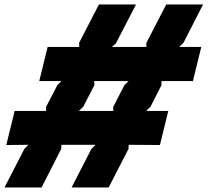

<svg xmlns="http://www.w3.org/2000/svg" viewBox="-21 -830 919 850"><path d="M529.8 -453.1 547.9 -471.2H396L397 -453.1L347.2 -356.9L328.1 -338.9H481L480 -356ZM870.1 -622.1 833 -471.2H693.8V-453.1L645 -356.9L626 -338.9H724.1L687 -188L548.8 -189L547.9 -170.9L460 0H295.9L383.8 -170.9L401.9 -189H251L250 -170.9L163.1 0H-1L86.9 -170.9L105 -189L6.8 -188L43.9 -338.9H183.1V-356.9L232.9 -453.1L251 -471.2H152.8L189.9 -622.1H330.1L329.1 -640.1L417 -810.1H581.1L492.2 -638.2L474.1 -622.1H627V-640.1L714.8 -810.1H877.9L791 -640.1L772 -622.1Z"/></svg>

Font: Sinkin Sans 800 Black Italic
Style: Regular
Weight: 900
Italic angle: -112°
Designer: Keith Bates
Foundry: K-Type
Version: Sinkin Sans (version 1.0)  by Keith Bates   •   © 2014   www